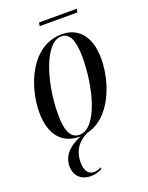

<svg xmlns="http://www.w3.org/2000/svg" viewBox="-162 -729 803 1042"><g transform="rotate(-20 240.0 -208.0)"><path d="M194 -628H412L416 -648H198ZM193 10C195 10 197 10 199 10C145 32 86 70 86 142C86 196 120 232 179 232C201 232 222 226 243 216L245 205C231 212 218 217 201 217C173 217 150 197 150 143C150 74 187 27 241 4C384 -30 448 -217 448 -348C448 -488 378 -546 292 -546C111 -546 32 -335 32 -188C32 -54 97 10 193 10ZM197 0C151 0 124 -38 124 -143C124 -324 189 -536 285 -536C332 -536 355 -489 355 -389C355 -218 299 0 197 0Z"/></g></svg>

Font: Noto Serif Display ExtraCondensed Medium
Style: Italic
Weight: 500
Width: 2
Italic angle: -12°
Designer: Monotype Design Team
Foundry: Monotype Imaging Inc.
Version: Version 2.009